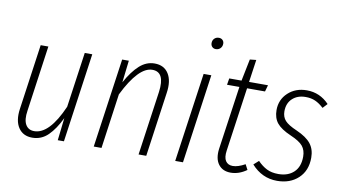

<svg xmlns="http://www.w3.org/2000/svg" viewBox="-75 -918 1980 1106"><g transform="rotate(10 915.5 -365.5)"><path d="M164.1 11.2Q109.9 11.2 83 -29.3Q56.2 -69.8 65.9 -139.2L120.1 -522H165L110.8 -137.2Q102.5 -83.5 118.4 -55.7Q134.3 -27.8 168.9 -27.8Q257.3 -27.8 332 -199.2L377.9 -522H421.9L348.1 0H312L327.1 -131.8Q295.4 -65.4 256.6 -27.1Q217.8 11.2 164.1 11.2Z M785.6 -532.2Q840.8 -532.2 867.2 -490.5Q893.6 -448.7 882.8 -377L829.6 0H784.7L837.9 -375Q854 -494.1 778.8 -494.1Q698.2 -494.1 612.8 -320.8L567.9 0H522.5L596.7 -522H635.7L620.6 -393.1Q657.2 -460 697 -496.1Q736.8 -532.2 785.6 -532.2Z M1117.2 -674.8Q1104 -674.8 1095.7 -683.3Q1087.4 -691.9 1087.4 -705.1Q1087.4 -721.7 1097.9 -731.9Q1108.4 -742.2 1124 -742.2Q1137.7 -742.2 1146 -733.9Q1154.3 -725.6 1154.3 -712.9Q1154.3 -696.3 1143.6 -685.5Q1132.8 -674.8 1117.2 -674.8ZM1118.2 -522 1044.4 0H999L1073.2 -522Z M1334 -483.9 1280.8 -109.9Q1274.9 -69.3 1288.3 -49.1Q1301.8 -28.8 1330.1 -28.8Q1360.4 -28.8 1401.9 -51.8L1418 -21Q1373 11.2 1324.7 11.2Q1277.3 11.2 1252.9 -21.5Q1228.5 -54.2 1235.8 -111.8L1289.1 -483.9H1216.8L1223.1 -522H1294.9L1320.8 -649.9L1357.9 -653.8L1338.9 -522H1449.7L1439 -483.9Z M1675.8 -532.2Q1752.4 -532.2 1806.6 -475.1L1781.7 -448.2Q1756.3 -471.7 1731.9 -482.4Q1707.5 -493.2 1675.8 -493.2Q1627.9 -493.2 1598.4 -465.6Q1568.8 -438 1568.8 -391.1Q1568.8 -357.9 1588.1 -336.7Q1607.4 -315.4 1657.7 -293.9Q1716.3 -268.1 1741.9 -235.6Q1767.6 -203.1 1767.6 -153.8Q1767.6 -78.1 1719.7 -33.4Q1671.9 11.2 1595.7 11.2Q1507.8 11.2 1445.8 -58.1L1474.6 -84Q1500.5 -57.1 1528.6 -43Q1556.6 -28.8 1596.7 -28.8Q1653.3 -28.8 1687 -60.8Q1720.7 -92.8 1720.7 -151.9Q1720.7 -189.5 1701.2 -213.4Q1681.6 -237.3 1628.9 -259.8Q1570.3 -285.2 1546.6 -314.7Q1522.9 -344.2 1522.9 -390.1Q1522.9 -451.2 1566.4 -491.7Q1609.9 -532.2 1675.8 -532.2Z"/></g></svg>

Font: Fira Sans Compressed ExtraLight
Style: Italic
Weight: 250
Width: 3
Italic angle: -8°
Designer: Carrois Corporate & Edenspiekermann AG
Foundry: Carrois Corporate GbR & Edenspiekermann AG
Version: Version 4.203;PS 004.203;hotconv 1.0.88;makeotf.lib2.5.64775